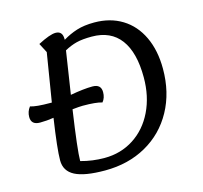

<svg xmlns="http://www.w3.org/2000/svg" viewBox="-108 -845 1044 989"><g transform="rotate(-15 414.5 -350.5)"><path d="M757 -404Q757 -278 703.5 -180.5Q650 -83 554 -29Q458 25 334 25Q225 25 174 -1.5Q123 -28 123 -85Q123 -146 147 -306Q111 -300 74 -300Q27 -300 27 -342Q27 -371 45 -394Q74 -384 152 -384H159Q176 -491 201 -642L175 -692Q240 -726 270 -726Q307 -726 307 -683V-679Q343 -701 382.5 -713.5Q422 -726 476 -726Q561 -726 624.5 -687Q688 -648 722.5 -575Q757 -502 757 -404ZM650 -387Q650 -520 598 -589.5Q546 -659 445 -659Q395 -659 363.5 -651Q332 -643 299 -625L264 -397Q336 -410 382 -410Q428 -410 428 -368Q428 -337 411 -317Q380 -327 308 -327Q291 -327 253 -323Q222 -113 222 -55Q283 -38 348 -38Q435 -38 504 -82.5Q573 -127 611.5 -206.5Q650 -286 650 -387Z"/></g></svg>

Font: Lemonada Light
Style: Regular
Weight: 300
Designer: Mohamed Gaber (Arabic) Eduardo Tunni (Latin)
Foundry: Kief Type Foundry
Version: Version 3.006